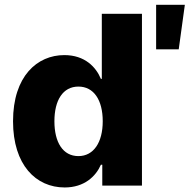

<svg xmlns="http://www.w3.org/2000/svg" viewBox="-20 -786 812 813"><path d="M253.9 7.8C336.9 7.8 385.7 -39.1 407.2 -88.4H413.1V0H581.1V-727.5H411.1V-452.1H407.2C386.7 -501.5 339.8 -552.7 252.4 -552.7C137.7 -552.7 35.2 -463.9 35.2 -272.5C35.2 -87.4 132.3 7.8 253.9 7.8ZM312 -125C246.1 -125 210.4 -183.6 210.4 -272.5C210.4 -361.3 246.1 -419.4 312 -419.4C377 -419.4 415 -362.8 415 -272.5C415 -183.1 376.5 -125 312 -125ZM641.1 -577.1H736.8L762.7 -765.6H641.1Z"/></svg>

Font: Inter ExtraBold
Style: Regular
Weight: 800
Designer: Rasmus Andersson
Foundry: rsms
Version: Version 4.001;git-9221beed3